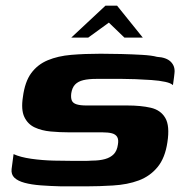

<svg xmlns="http://www.w3.org/2000/svg" viewBox="-20 -654 661 679"><path d="M28 -109Q52 -98 90.5 -92.5Q129 -87 170.5 -86Q212 -85 244 -85Q256 -85 274.5 -85Q293 -85 305 -86Q332 -86 351.5 -91.5Q371 -97 382.5 -109Q394 -121 397 -143Q400 -160 394.5 -169.5Q389 -179 376 -182.5Q363 -186 342 -186Q331 -186 316.5 -186Q302 -186 280 -186Q258 -186 224 -186Q191 -186 159 -189Q127 -192 102.5 -203.5Q78 -215 66 -240.5Q54 -266 61 -311Q68 -365 90.5 -395.5Q113 -426 149 -441Q185 -456 232 -460Q279 -464 336 -464Q370 -464 409 -463Q448 -462 482.5 -460Q517 -458 535 -453Q569 -451 584.5 -435Q600 -419 597 -395Q597 -391 595.5 -381.5Q594 -372 593 -363Q592 -354 591 -353Q585 -360 564.5 -364.5Q544 -369 515.5 -371Q487 -373 459.5 -374Q432 -375 412 -375H321Q293 -375 274.5 -370.5Q256 -366 245.5 -355Q235 -344 232 -324Q230 -308 234 -298.5Q238 -289 251 -285Q264 -281 285 -281Q346 -281 382.5 -281Q419 -281 430 -281Q478 -281 513 -273Q548 -265 564.5 -237Q581 -209 572 -151Q564 -96 537.5 -63.5Q511 -31 471 -16Q431 -1 379 2Q330 5 287.5 5Q245 5 196 5Q157 4 124 1.5Q91 -1 67 -7.5Q43 -14 31 -25.5Q19 -37 21 -56ZM232 -521 353 -634H394L485 -521H420L365 -574L292 -521Z"/></svg>

Font: Genos
Style: Bold Italic
Weight: 700
Italic angle: -8°
Version: Version 1.010